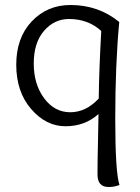

<svg xmlns="http://www.w3.org/2000/svg" viewBox="-20 -495 558 768"><path d="M374 -39Q320 10 242 10Q164 10 104.5 -59Q45 -128 45 -236Q45 -344 107 -409.5Q169 -475 262 -475Q374 -475 457 -407Q441 -236 441 -20.5Q441 195 458 245Q438 253 414 253Q370 253 370 202.5Q370 152 372 69Q374 -14 374 -39ZM256 -419Q197 -419 156 -371.5Q115 -324 115 -241Q115 -158 156.5 -102Q198 -46 261 -46Q324 -46 375 -101Q376 -209 385 -371Q333 -419 256 -419Z"/></svg>

Font: Overlock
Style: Regular
Weight: 400
Designer: Dario Muhafara
Foundry: Dario Manuel Muhafara
Version: Version 1.001